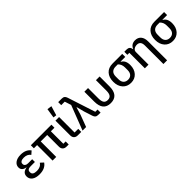

<svg xmlns="http://www.w3.org/2000/svg" viewBox="251 -2197 3802 3802"><g transform="rotate(-45 2152.5 -296.0)"><path d="M267 12Q165 12 109 -29.5Q53 -71 53 -141Q53 -246 179 -268V-272Q124 -279 94.5 -307Q65 -335 65 -382Q65 -447 121 -489Q177 -531 274 -531Q421 -531 489 -436L422 -377Q376 -445 277 -445Q225 -445 198.5 -427Q172 -409 172 -381V-370Q172 -340 195 -322.5Q218 -305 257 -305H373V-228H253Q160 -228 160 -160V-148Q160 -74 277 -74Q383 -74 432 -149L495 -91Q426 12 267 12Z M640 0V-434H550V-519H1126V-434H1026V-85H1091V0H1032Q980 0 951.5 -28.5Q923 -57 923 -106V-434H742V0Z M1326 -583 1257 -592 1288 -792 1385 -778ZM1347 0Q1295 0 1267 -28.5Q1239 -57 1239 -108V-519H1341V-85H1443V0Z M1479 0 1679 -519 1635 -655H1537V-740H1630Q1674 -740 1696.5 -723.5Q1719 -707 1731 -669L1921 -85H1984V0H1926Q1882 0 1859.5 -16.5Q1837 -33 1825 -71L1768 -248L1727 -408H1720L1672 -248L1579 0Z M2262 12Q2049 12 2049 -244V-519H2152V-226Q2152 -148 2178 -111Q2204 -74 2262 -74Q2320 -74 2346.5 -111Q2373 -148 2373 -226V-519H2476V-244Q2476 12 2262 12Z M2830 12Q2722 12 2657 -61Q2592 -134 2592 -254Q2592 -376 2657 -447.5Q2722 -519 2838 -519H3109V-434H2979V-427Q3067 -381 3067 -250Q3067 -133 3002 -60.5Q2937 12 2830 12ZM2958 -217V-292Q2958 -379 2900 -434H2838Q2773 -434 2737 -398Q2701 -362 2701 -292V-217Q2701 -147 2736 -110.5Q2771 -74 2830 -74Q2889 -74 2923.5 -111Q2958 -148 2958 -217Z M3544 200V-317Q3544 -443 3442 -443Q3394 -443 3360 -419Q3326 -395 3326 -352V0H3224V-434H3168V-519H3231Q3313 -519 3325 -440L3326 -432H3330Q3371 -531 3477 -531Q3557 -531 3602 -478.5Q3647 -426 3647 -330V200Z M4002 12Q3894 12 3829 -61Q3764 -134 3764 -254Q3764 -376 3829 -447.5Q3894 -519 4010 -519H4281V-434H4151V-427Q4239 -381 4239 -250Q4239 -133 4174 -60.5Q4109 12 4002 12ZM4130 -217V-292Q4130 -379 4072 -434H4010Q3945 -434 3909 -398Q3873 -362 3873 -292V-217Q3873 -147 3908 -110.5Q3943 -74 4002 -74Q4061 -74 4095.5 -111Q4130 -148 4130 -217Z"/></g></svg>

Font: Anuphan Medium
Style: Regular
Weight: 500
Designer: Mike Abbink, Paul van der Laan, Pieter van Rosmalen, Mint Tantisuwanna
Foundry: Bold Monday; Cadson Demak
Version: Version 3.002;hotconv 1.0.109;makeotfexe 2.5.65596